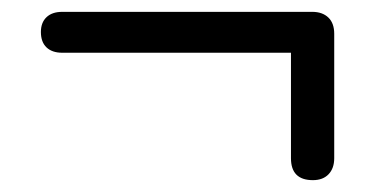

<svg xmlns="http://www.w3.org/2000/svg" viewBox="-20 -443 640 324"><path d="M471 -176V-354H85Q68 -354 58.5 -363Q49 -372 49 -389Q49 -405 58.5 -414Q68 -423 85 -423H507Q524 -423 534 -413.5Q544 -404 544 -386V-176Q544 -159 534.5 -149Q525 -139 508 -139Q471 -139 471 -176Z"/></svg>

Font: SN Pro
Style: Regular
Weight: 400
Designer: Tobias Whetton
Foundry: Supernotes
Version: Version 1.003